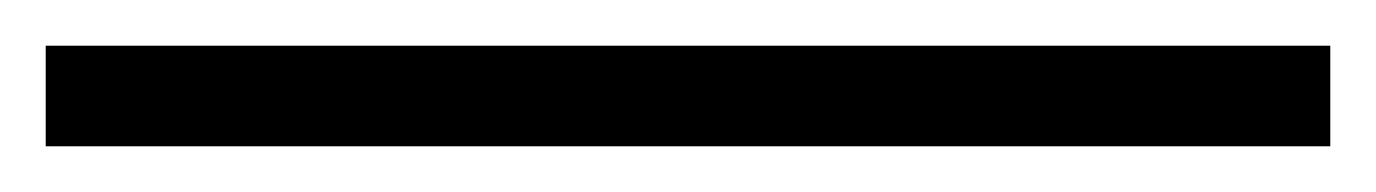

<svg xmlns="http://www.w3.org/2000/svg" viewBox="-25 3 602 84"><path d="M-5 67V23H557V67Z"/></svg>

Font: Noto Serif SC
Style: Regular
Weight: 200
Designer: Ryoko NISHIZUKA 西塚涼子 (kana & ideographs); Frank Grießhammer (Latin, Greek & Cyrillic); Wenlong ZHANG 张文龙 (bopomofo); San
Foundry: Adobe
Version: Version 2.001;hotconv 1.1.0;makeotfexe 2.6.0